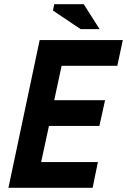

<svg xmlns="http://www.w3.org/2000/svg" viewBox="-20 -890 602 910"><path d="M168 -700H298H562L536 -578H272L237 -415H478L451 -293H212L175 -122H444L419 0H150H20ZM452 -752H362L231 -840L237 -870H377Z"/></svg>

Font: PT Sans
Style: Bold Italic
Weight: 700
Italic angle: -12°
Designer: A.Korolkova, O.Umpeleva, V.Yefimov
Foundry: ParaType Ltd
Version: Version 2.003W OFL